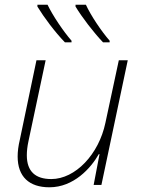

<svg xmlns="http://www.w3.org/2000/svg" viewBox="-20 -786 598 816"><path d="M418 -606H446V-613C411 -653 366 -720 345 -766H301V-758C329 -712 377 -649 418 -606ZM256 -606H284V-613C249 -653 204 -720 182 -766H139V-758C167 -712 214 -649 256 -606ZM190 10C293 10 366 -71 400 -131H403L378 0H411L523 -530H485L428 -264C400 -130 300 -25 198 -25C131 -25 94 -57 94 -126C94 -143 96 -163 101 -186L174 -530H135L64 -191C58 -166 55 -142 55 -121C55 -35 104 10 190 10Z"/></svg>

Font: Noto Sans ExtraLight
Style: Italic
Weight: 200
Italic angle: -12°
Designer: Monotype Design Team
Foundry: Monotype Imaging Inc.
Version: Version 2.013